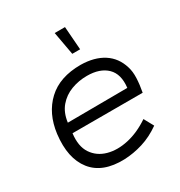

<svg xmlns="http://www.w3.org/2000/svg" viewBox="-169 -823 894 953"><g transform="rotate(-30 278.0 -347.0)"><path d="M512 -230H110Q101 -159 129.5 -116.5Q158 -74 210 -59.5Q262 -45 325 -59Q388 -73 450 -115L480 -60Q429 -24 375.5 -7.5Q322 9 269 11Q143 15 84.5 -59Q26 -133 42 -265Q56 -375 125 -439.5Q194 -504 314 -504Q392 -503 443.5 -470Q495 -437 514 -374Q523 -346 521.5 -309Q520 -272 512 -230ZM314 -441Q266 -441 223.5 -425Q181 -409 152 -375Q123 -341 116 -287L458 -289Q467 -364 427.5 -402.5Q388 -441 314 -441ZM351 -572H306L282 -705H341Z"/></g></svg>

Font: Kulim Park Light
Style: Italic
Weight: 300
Italic angle: -8°
Designer: Noponies / Dale Sattler
Foundry: Noponies
Version: Version 1.000; ttfautohint (v1.8.3)